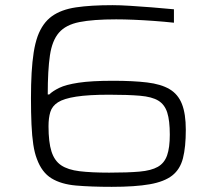

<svg xmlns="http://www.w3.org/2000/svg" viewBox="-20 -716 812 744"><path d="M413 8Q333 8 275 3Q217 -2 179.5 -25Q142 -48 123 -100Q114 -123 109 -156Q104 -189 102 -234Q100 -279 100 -335Q100 -390 102.5 -433.5Q105 -477 110.5 -512.5Q116 -548 126 -576Q145 -627 181 -653Q217 -679 274.5 -687.5Q332 -696 416 -696Q444 -696 484 -693.5Q524 -691 568.5 -687.5Q613 -684 654 -680V-628Q617 -632 575.5 -635Q534 -638 497 -639.5Q460 -641 430 -641Q341 -641 288 -630.5Q235 -620 208.5 -589.5Q182 -559 173.5 -501.5Q165 -444 165 -350H171Q184 -363 209.5 -375.5Q235 -388 284.5 -395.5Q334 -403 418 -403Q496 -403 550 -396.5Q604 -390 637 -370.5Q670 -351 685 -313Q700 -275 700 -213Q700 -146 689 -103Q678 -60 647.5 -36Q617 -12 560.5 -2Q504 8 413 8ZM403 -47Q475 -47 520.5 -51Q566 -55 591.5 -69.5Q617 -84 627.5 -114Q638 -144 638 -194Q638 -249 628 -280Q618 -311 593.5 -326Q569 -341 522.5 -345Q476 -349 403 -349Q323 -349 275 -341.5Q227 -334 204.5 -319.5Q182 -305 175 -282Q168 -259 168 -227Q168 -165 179.5 -129Q191 -93 217 -75.5Q243 -58 288.5 -52.5Q334 -47 403 -47Z"/></svg>

Font: Saira Expanded Light
Style: Regular
Weight: 300
Width: 7
Designer: Hector Gatti with collaboration of the Omnibus-Type team
Foundry: Omnibus-Type
Version: Version 1.101